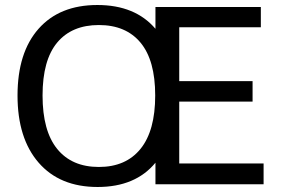

<svg xmlns="http://www.w3.org/2000/svg" viewBox="-20 -736 1124 767"><path d="M601 0H1033V-83H696V-330H989V-412H696V-627H1022V-708H601V-621C547 -684.3 469.7 -716 369 -716C268.3 -716 190 -684.3 134 -621C78 -557.7 50 -468.8 50 -354.5C50 -240.2 78.2 -150.7 134.5 -86C190.8 -21.3 269.3 11 370 11C470.7 11 547.7 -21.3 601 -86ZM375 -69C303 -69 247.5 -93 208.5 -141C169.5 -189 150 -260.2 150 -354.5C150 -448.8 169.5 -519.3 208.5 -566C247.5 -612.7 303 -636 375 -636C447 -636 502.5 -612.5 541.5 -565.5C580.5 -518.5 600 -448.2 600 -354.5C600 -260.8 580.5 -189.8 541.5 -141.5C502.5 -93.2 447 -69 375 -69Z"/></svg>

Font: Telex Regular
Style: Regular
Weight: 400
Designer: Andres Torresi
Foundry: Andres Torresi
Version: Version 1.001